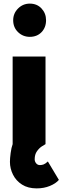

<svg xmlns="http://www.w3.org/2000/svg" viewBox="-20 -798 346 1063"><path d="M50 0Q43 19 39 49Q35 79 35 98Q35 135 52 169Q69 203 102 224Q135 245 183 245Q223 245 256 231.5Q289 218 306 198L245 96Q231 109 221 112.5Q211 116 201 116Q188 116 180 106Q172 96 172 84Q172 57 184.5 39.5Q197 22 211.5 12.5Q226 3 232 0ZM232 0V-485H50V0ZM145 -594Q185 -594 210 -620Q235 -646 235 -686Q235 -724 210 -751Q185 -778 145 -778Q107 -778 80 -751Q53 -724 53 -686Q53 -646 80 -620Q107 -594 145 -594Z"/></svg>

Font: Catamaran Black
Style: Regular
Weight: 900
Designer: Pria Ravichandran
Version: Version 2.000